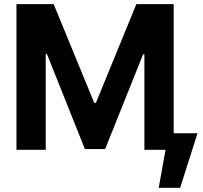

<svg xmlns="http://www.w3.org/2000/svg" viewBox="-20 -727 983 932"><path d="M240.5 -707 437.4 -227.8H445.6L641.9 -707H823.1V0H680.9V-463.4H674.6L490.3 -3.3H392.2L207.9 -464.5H202V0H59.9V-707ZM854.5 184.7H750.4L797.9 -80H938.7Z"/></svg>

Font: Pretendard JP Variable
Style: Regular
Weight: 400
Designer: Base glyphs from Inter by Rasmus Andersson; Hangul glyphs from Noto Sans CJK(Source Han Sans) by Jang Soo-young and Kang
Foundry: Kil Hyung-jin
Version: Version 1.307;Glyphs 3.2 (3192)